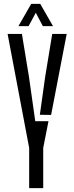

<svg xmlns="http://www.w3.org/2000/svg" viewBox="-20 -976 385 996"><path d="M131.3 0V-207.7V-208.7L19.4 -800H93.7L130.4 -576.6L162.9 -347.2H231.5L204.2 -208.7V-207.7V0ZM186.7 -380.6 214.2 -576.6 250.9 -800H326L245.1 -379.8ZM75.7 -840.6 141.8 -955.8H188.8L254.9 -840.6H202.2L165.7 -909.7L128.3 -840.6Z"/></svg>

Font: Big Shoulders Stencil Display SC Thin
Style: Regular
Weight: 100
Designer: Patric King
Foundry: XO Type Co
Version: Version 2.001